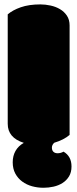

<svg xmlns="http://www.w3.org/2000/svg" viewBox="-20 -659 356 885"><path d="M300.8 -37.1Q273.9 -14.2 230 -1Q219.2 8.8 219.2 21.5Q219.2 34.2 226.6 41Q233.4 47.4 246.1 47.4Q259.8 47.4 272.9 40Q309.6 61.5 309.6 108.4Q309.6 135.3 298.1 154.1Q286.6 172.9 268.1 184.6Q249.5 196.3 226.6 201.4Q203.6 206.5 180.2 206.5Q153.3 206.5 127.7 199.5Q102.1 192.4 82.3 177.7Q62.5 163.1 50.5 140.9Q38.6 118.7 38.6 88.9Q38.6 59.6 51.5 36.6Q64.5 13.7 89.8 -0.5Q15.6 -23.9 15.6 -88.4V-592.8Q38.1 -612.3 75.7 -625.5Q113.3 -638.7 166.5 -638.7Q189 -638.7 212.9 -633.5Q236.8 -628.4 256.3 -616.9Q275.9 -605.5 288.3 -586.9Q300.8 -568.4 300.8 -541.5Z"/></svg>

Font: Modak sl
Style: Regular
Weight: 400
Designer: Sarang Kulkarni, Maithili Shingre, Noopur Datye
Foundry: Ek Type
Version: Version 1.036;PS Version 1.000;hotconv 1.0.79;makeotf.lib2.5